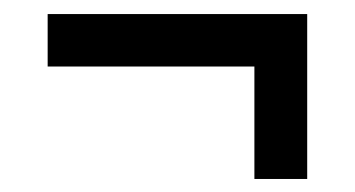

<svg xmlns="http://www.w3.org/2000/svg" viewBox="-20 -508 518 280"><path d="M351 -247V-411H49.5V-487.5H428V-247Z"/></svg>

Font: Big Shoulders Stencil Text Thin SemiBold
Style: Regular
Weight: 600
Version: Version 2.001